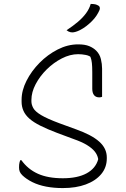

<svg xmlns="http://www.w3.org/2000/svg" viewBox="-20 -946 640 978"><path d="M378 -720Q413 -720 434.5 -711Q456 -702 470 -688Q488 -670 494 -645Q500 -620 500 -596Q500 -572 500 -548.5Q500 -525 500 -501Q500 -477 500 -453Q497 -452 494 -451Q491 -450 486 -450Q468 -450 459 -461.5Q450 -473 450 -494Q450 -547 450 -577.5Q450 -608 448 -625Q446 -642 442 -652.5Q438 -663 429 -676L452 -648Q438 -662 417.5 -666Q397 -670 378 -670Q337 -670 295 -648.5Q253 -627 218 -592.5Q183 -558 161.5 -517Q140 -476 140 -437V-430Q140 -413 149.5 -395.5Q159 -378 190 -359.5Q221 -341 283 -318L368 -287Q407 -273 436.5 -257.5Q466 -242 485.5 -224.5Q505 -207 514.5 -187Q524 -167 524 -144V-139Q524 -93 495.5 -59Q467 -25 417 -6.5Q367 12 300 12Q254 12 215 4.5Q176 -3 145.5 -18Q115 -33 94 -53Q84 -63 80.5 -72Q77 -81 77 -93Q77 -101 77.5 -107Q78 -113 79.5 -119Q81 -125 83 -130H89Q122 -84 173 -61Q224 -38 300 -38Q375 -38 421 -63Q467 -88 480 -134V-137Q476 -158 462 -175Q448 -192 422.5 -207.5Q397 -223 357 -237L271 -269Q221 -288 186 -305.5Q151 -323 130 -341.5Q109 -360 99.5 -381.5Q90 -403 90 -428V-438Q90 -485 115 -534.5Q140 -584 181.5 -626Q223 -668 274 -694Q325 -720 378 -720ZM442 -926Q449 -926 454.5 -925.5Q460 -925 465 -924Q470 -923 476 -920Q486 -916 488 -909Q490 -902 487 -895Q481 -881 471.5 -866.5Q462 -852 448.5 -838.5Q435 -825 419.5 -813Q404 -801 386 -792Q376 -787 366 -784Q356 -781 348 -781Q344 -781 339 -782Q334 -783 329 -785.5Q324 -788 319 -792Q351 -813 376 -834Q401 -855 418 -878Q435 -901 442 -926Z"/></svg>

Font: Recursive Monospace Casual Light
Style: Regular
Weight: 300
Version: Version 1.047